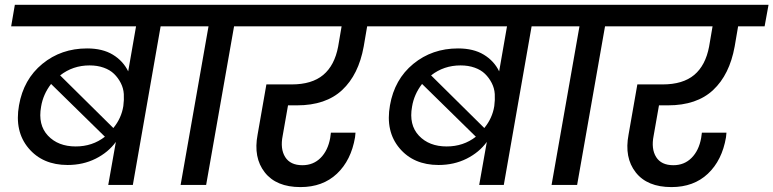

<svg xmlns="http://www.w3.org/2000/svg" viewBox="-20 -760 3178 789"><path d="M424.8 0 456.1 -176.8Q424.8 -133.8 373 -107.9Q321.3 -82 257.8 -82Q155.3 -82 97.2 -151.1Q39.1 -220.2 58.1 -327.1Q76.7 -434.1 154.1 -497.6Q231.4 -561 337.9 -561Q401.4 -561 443.6 -535.4Q485.8 -509.8 506.8 -466.8L539.1 -651.9H25.9L41 -740.2H776.9L762.2 -651.9H640.1L525.9 0ZM348.1 -491.2Q279.3 -491.2 227.1 -450.2L445.8 -233.9Q479 -274.4 486.8 -324.2Q490.2 -349.6 488.8 -373.5Q487.3 -397.5 476.3 -418.9Q465.3 -440.4 448.7 -456.5Q432.1 -472.7 406.2 -481.9Q380.4 -491.2 348.1 -491.2ZM291 -158.2Q359.9 -158.2 411.1 -198.2L189.9 -415Q157.2 -372.6 148.9 -321.8Q135.3 -247.1 177 -202.6Q218.8 -158.2 291 -158.2Z M722.2 0 836.9 -651.9H714.8L730 -740.2H1079.1L1063 -651.9H941.9L827.1 0Z M1016.6 -651.9 1031.7 -740.2H1613.8L1597.7 -651.9H1488.8L1474.6 -568.8Q1453.6 -453.1 1386.2 -390.1Q1318.8 -327.1 1200.7 -327.1H1163.6L1141.6 -202.1Q1130.9 -148.4 1151.9 -114.7Q1172.9 -81.1 1222.7 -81.1Q1267.6 -81.1 1297.6 -111.3Q1327.6 -141.6 1336.9 -192.9L1339.8 -214.8H1440.9Q1439 -199.2 1439 -195.8Q1422.9 -101.1 1364.5 -46.1Q1306.2 8.8 1214.8 8.8Q1115.2 8.8 1067.9 -51.8Q1020.5 -112.3 1038.6 -207L1074.7 -413.1H1178.7Q1261.7 -413.1 1308.3 -452.1Q1355 -491.2 1369.6 -568.8L1383.8 -651.9Z M1949.2 0 1980.5 -176.8Q1949.2 -133.8 1897.5 -107.9Q1845.7 -82 1782.2 -82Q1679.7 -82 1621.6 -151.1Q1563.5 -220.2 1582.5 -327.1Q1601.1 -434.1 1678.5 -497.6Q1755.9 -561 1862.3 -561Q1925.8 -561 1968 -535.4Q2010.3 -509.8 2031.2 -466.8L2063.5 -651.9H1550.3L1565.4 -740.2H2301.3L2286.6 -651.9H2164.6L2050.3 0ZM1872.6 -491.2Q1803.7 -491.2 1751.5 -450.2L1970.2 -233.9Q2003.4 -274.4 2011.2 -324.2Q2014.6 -349.6 2013.2 -373.5Q2011.7 -397.5 2000.7 -418.9Q1989.7 -440.4 1973.1 -456.5Q1956.5 -472.7 1930.7 -481.9Q1904.8 -491.2 1872.6 -491.2ZM1815.4 -158.2Q1884.3 -158.2 1935.5 -198.2L1714.4 -415Q1681.6 -372.6 1673.3 -321.8Q1659.7 -247.1 1701.4 -202.6Q1743.2 -158.2 1815.4 -158.2Z M2246.6 0 2361.3 -651.9H2239.3L2254.4 -740.2H2603.5L2587.4 -651.9H2466.3L2351.6 0Z M2541 -651.9 2556.2 -740.2H3138.2L3122.1 -651.9H3013.2L2999 -568.8Q2978 -453.1 2910.6 -390.1Q2843.3 -327.1 2725.1 -327.1H2688L2666 -202.1Q2655.3 -148.4 2676.3 -114.7Q2697.3 -81.1 2747.1 -81.1Q2792 -81.1 2822 -111.3Q2852.1 -141.6 2861.3 -192.9L2864.3 -214.8H2965.3Q2963.4 -199.2 2963.4 -195.8Q2947.3 -101.1 2888.9 -46.1Q2830.6 8.8 2739.3 8.8Q2639.6 8.8 2592.3 -51.8Q2544.9 -112.3 2563 -207L2599.1 -413.1H2703.1Q2786.1 -413.1 2832.8 -452.1Q2879.4 -491.2 2894 -568.8L2908.2 -651.9Z"/></svg>

Font: SVN-Poppins Medium
Style: Italic
Weight: 500
Italic angle: -10°
Designer: Ninad Kale (Devanagari), Jonny Pinhorn (Latin)
Foundry: Indian Type Foundry
Version: Version 3.002 2017